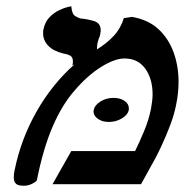

<svg xmlns="http://www.w3.org/2000/svg" viewBox="-20 -589 591 614"><path d="M280 -238Q283 -253 301.5 -264.5Q320 -276 343 -276Q364 -276 378 -266.5Q392 -257 392 -243V-238Q389 -222 370 -210.5Q351 -199 328 -199Q307 -199 293 -209Q279 -219 279 -233Q279 -236 280 -238ZM376 -531 402 -535Q454 -526 486.5 -496Q519 -466 535 -422Q551 -378 551 -327Q551 -309 549 -290.5Q547 -272 543 -253Q537 -222 524 -188Q511 -154 498 -126Q485 -98 478 -85Q467 -65 454.5 -42.5Q442 -20 431 0H148L208 -106H412Q425 -132 440.5 -169Q456 -206 463 -242Q465 -254 466.5 -265.5Q468 -277 468 -287Q468 -337 444.5 -369.5Q421 -402 378 -402Q347 -402 303.5 -375Q260 -348 219 -300Q179 -255 148.5 -184.5Q118 -114 98 -13Q97 -9 84 -2Q71 5 56 5Q37 5 30.5 -2Q24 -9 24 -22Q24 -33 27 -46Q47 -144 96.5 -231.5Q146 -319 218 -383L211 -380Q213 -385 213 -388Q213 -391 213 -394Q213 -405 206 -410Q199 -415 182 -418Q150 -426 134 -443Q118 -460 118 -482Q118 -485 118 -488.5Q118 -492 119 -495Q124 -519 138 -533.5Q152 -548 168.5 -556Q185 -564 196.5 -566.5Q208 -569 208 -569Q210 -544 220 -538Q230 -532 237 -530Q260 -528 281 -521.5Q302 -515 302 -492Q302 -491 302 -488.5Q302 -486 301 -483Q300 -473 295 -464L296 -465Q295 -462 294 -459Q293 -456 292 -452Q291 -447 290.5 -441.5Q290 -436 290 -431Q321 -450 343.5 -474Q366 -498 376 -531Z"/></svg>

Font: Libertinus Serif Semibold Italic
Style: Regular
Weight: 600
Italic angle: -11.5°
Designer: Philipp H. Poll, Khaled Hosny
Foundry: Caleb Maclennan
Version: Version 7.051;RELEASE